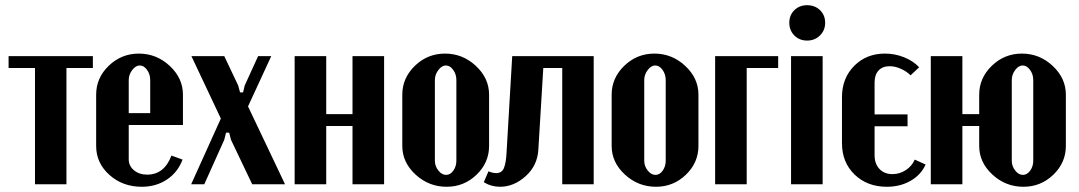

<svg xmlns="http://www.w3.org/2000/svg" viewBox="-20 -712 4169 742"><path d="M338.9 -495.1V-449.2H236.8V0H115.2V-449.2H13.2V-495.1Z M351.6 -346.2Q351.6 -411.1 400.4 -458Q449.2 -504.9 516.6 -504.9Q585 -504.9 636 -457.3Q687 -409.7 687 -346.2V-229H477.5V-96.2Q477.5 -70.8 497.8 -54Q518.1 -37.1 548.8 -37.1Q614.7 -37.1 642.6 -110.8L685.5 -95.2Q667 -45.9 625 -18.1Q583 9.8 527.8 9.8Q454.1 9.8 402.8 -36.1Q351.6 -82 351.6 -147.9ZM477.5 -274.9H560.5V-402.8Q560.5 -424.8 548.3 -441.9Q536.1 -459 520 -459Q504.4 -459 491 -441.4Q477.5 -423.8 477.5 -402.8Z M719.7 -495.1H846.7L900.4 -381.8L907.7 -355H919.4L925.8 -381.8L977.5 -495.1H1028.3L938.5 -300.8L1081.5 0H954.6L872.6 -171.9L865.7 -199.2H853.5L846.7 -171.9L769.5 0H718.8L833.5 -253.9Z M1118.7 -495.1H1240.7V-271H1342.3V-495.1H1464.4V0H1342.3V-225.1H1240.7V0H1118.7Z M1699.7 -504.9Q1768.1 -504.9 1819.1 -457.3Q1870.1 -409.7 1870.1 -346.2V-147.9Q1870.1 -83.5 1821.8 -36.9Q1773.4 9.8 1706.1 9.8Q1637.2 9.8 1585.9 -37.4Q1534.7 -84.5 1534.7 -147.9V-346.2Q1534.7 -410.6 1583.5 -457.8Q1632.3 -504.9 1699.7 -504.9ZM1703.1 -459Q1687.5 -459 1674.1 -441.4Q1660.6 -423.8 1660.6 -402.8V-90.8Q1660.6 -69.8 1674.1 -53Q1687.5 -36.1 1704.1 -36.1Q1720.2 -36.1 1731.9 -52.5Q1743.7 -68.8 1743.7 -90.8V-402.8Q1743.7 -424.8 1731.4 -441.9Q1719.2 -459 1703.1 -459Z M1849.6 -7.8 1867.7 -49.8Q1884.8 -43 1897.5 -43Q1919.4 -43 1927.5 -62.7Q1935.5 -82.5 1937.5 -120.1L1959.5 -495.1H2274.4V0H2152.8V-449.2H2079.6L2060.5 -133.8Q2057.1 -72.3 2011.5 -31.2Q1965.8 9.8 1912.6 9.8Q1878.4 9.8 1849.6 -7.8Z M2508.8 -504.9Q2577.1 -504.9 2628.2 -457.3Q2679.2 -409.7 2679.2 -346.2V-147.9Q2679.2 -83.5 2630.9 -36.9Q2582.5 9.8 2515.1 9.8Q2446.3 9.8 2395 -37.4Q2343.8 -84.5 2343.8 -147.9V-346.2Q2343.8 -410.6 2392.6 -457.8Q2441.4 -504.9 2508.8 -504.9ZM2512.2 -459Q2496.6 -459 2483.2 -441.4Q2469.7 -423.8 2469.7 -402.8V-90.8Q2469.7 -69.8 2483.2 -53Q2496.6 -36.1 2513.2 -36.1Q2529.3 -36.1 2541 -52.5Q2552.7 -68.8 2552.7 -90.8V-402.8Q2552.7 -424.8 2540.5 -441.9Q2528.3 -459 2512.2 -459Z M2743.7 0V-495.1H2987.3V-449.2H2865.7V0Z M3099.1 -691.9Q3129.4 -691.9 3149.2 -672.6Q3168.9 -653.3 3168.9 -624Q3168.9 -594.7 3148.9 -575Q3128.9 -555.2 3099.1 -555.2Q3069.3 -555.2 3049.8 -575Q3030.3 -594.7 3030.3 -624Q3030.3 -653.3 3049.8 -672.6Q3069.3 -691.9 3099.1 -691.9ZM3037.1 -495.1H3159.2V0H3037.1Z M3233.9 -336.9Q3233.9 -409.7 3281 -457.3Q3328.1 -504.9 3399.9 -504.9Q3438 -504.9 3473.1 -491Q3508.3 -477.1 3532.2 -452.1L3499 -420.9Q3483.4 -436.5 3461.2 -446.3Q3439 -456.1 3418 -456.1Q3390.6 -456.1 3375.2 -439.5Q3359.9 -422.9 3359.9 -393.1V-270H3487.3V-224.1H3359.9V-112.8Q3359.9 -79.1 3378.7 -59.1Q3397.5 -39.1 3429.2 -39.1Q3457 -39.1 3480.7 -54.7Q3504.4 -70.3 3515.1 -95.2L3557.1 -76.2Q3539.1 -36.1 3499 -13.2Q3459 9.8 3407.2 9.8Q3331.5 9.8 3282.7 -37.4Q3233.9 -84.5 3233.9 -158.2Z M3929.2 -504.9Q3997.6 -504.9 4048.3 -457.3Q4099.1 -409.7 4099.1 -346.2V-147.9Q4099.1 -83.5 4050.8 -36.9Q4002.4 9.8 3935.1 9.8Q3866.2 9.8 3815.2 -37.4Q3764.2 -84.5 3764.2 -147.9V-225.1H3699.2V0H3577.1V-495.1H3699.2V-271H3764.2V-346.2Q3764.2 -410.6 3813 -457.8Q3861.8 -504.9 3929.2 -504.9ZM3932.1 -459Q3916.5 -459 3903.3 -441.4Q3890.1 -423.8 3890.1 -402.8V-90.8Q3890.1 -69.8 3903.3 -53Q3916.5 -36.1 3933.1 -36.1Q3949.2 -36.1 3961.2 -52.5Q3973.1 -68.8 3973.1 -90.8V-402.8Q3973.1 -424.8 3960.7 -441.9Q3948.2 -459 3932.1 -459Z"/></svg>

Font: Moniqa Black Paragraph
Style: Regular
Weight: 900
Designer: Rajesh Rajput
Foundry: Rajesh Rajput
Version: Version 1.000